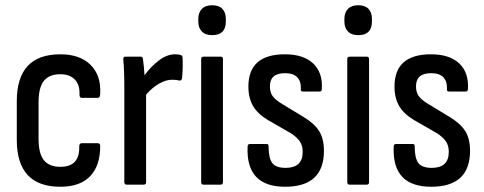

<svg xmlns="http://www.w3.org/2000/svg" viewBox="-20 -704 1847 732"><path d="M210 8Q44 8 44 -171V-318Q44 -497 210 -497Q285 -497 325.5 -456.5Q366 -416 362 -347Q362 -331 353 -331H292Q283 -331 283 -343Q285 -380 265.5 -400.5Q246 -421 210 -421Q168 -421 147.5 -396Q127 -371 127 -313V-175Q127 -118 147.5 -93Q168 -68 210 -68Q284 -68 282 -144Q282 -158 291 -158H353Q362 -158 362 -147Q362 -72 323.5 -32Q285 8 210 8Z M463 0Q454 0 454 -10V-367Q454 -404 453 -430.5Q452 -457 450 -477Q449 -488 458 -488H517Q524 -488 525 -479Q527 -466 528.5 -449.5Q530 -433 531 -417Q554 -449 585 -473Q616 -497 648 -497Q662 -497 669 -494Q676 -493 676 -483Q677 -463 676.5 -443.5Q676 -424 674 -405Q672 -396 664 -397Q651 -400 636 -400Q612 -400 585.5 -384.5Q559 -369 537 -343V-10Q537 0 528 0Z M756 0Q747 0 747 -10V-479Q747 -488 756 -488H821Q830 -488 830 -479V-10Q830 0 821 0ZM789 -570Q763 -570 749.5 -584Q736 -598 736 -622V-632Q736 -656 749.5 -670Q763 -684 789 -684Q815 -684 828 -670Q841 -656 841 -632V-622Q841 -570 789 -570Z M1067 8Q917 8 924 -145Q924 -155 933 -155H997Q1004 -155 1004 -146Q1004 -101 1018 -82.5Q1032 -64 1069 -64Q1134 -64 1134 -125Q1134 -149 1123 -165Q1112 -181 1089 -196L1002 -246Q963 -269 945 -299.5Q927 -330 927 -374Q927 -497 1066 -497Q1137 -497 1174 -462Q1211 -427 1207 -364Q1206 -355 1199 -355H1135Q1131 -355 1128.5 -357Q1126 -359 1127 -367Q1128 -394 1113 -409.5Q1098 -425 1067 -425Q1009 -425 1009 -375Q1009 -352 1019.5 -337.5Q1030 -323 1055 -308L1139 -257Q1180 -232 1197.5 -203Q1215 -174 1215 -129Q1215 8 1067 8Z M1313 0Q1304 0 1304 -10V-479Q1304 -488 1313 -488H1378Q1387 -488 1387 -479V-10Q1387 0 1378 0ZM1346 -570Q1320 -570 1306.5 -584Q1293 -598 1293 -622V-632Q1293 -656 1306.5 -670Q1320 -684 1346 -684Q1372 -684 1385 -670Q1398 -656 1398 -632V-622Q1398 -570 1346 -570Z M1624 8Q1474 8 1481 -145Q1481 -155 1490 -155H1554Q1561 -155 1561 -146Q1561 -101 1575 -82.5Q1589 -64 1626 -64Q1691 -64 1691 -125Q1691 -149 1680 -165Q1669 -181 1646 -196L1559 -246Q1520 -269 1502 -299.5Q1484 -330 1484 -374Q1484 -497 1623 -497Q1694 -497 1731 -462Q1768 -427 1764 -364Q1763 -355 1756 -355H1692Q1688 -355 1685.5 -357Q1683 -359 1684 -367Q1685 -394 1670 -409.5Q1655 -425 1624 -425Q1566 -425 1566 -375Q1566 -352 1576.5 -337.5Q1587 -323 1612 -308L1696 -257Q1737 -232 1754.5 -203Q1772 -174 1772 -129Q1772 8 1624 8Z"/></svg>

Font: Sofia Sans Condensed Medium
Style: Regular
Weight: 500
Designer: Botio Nikoltchev, Ani Petrova
Foundry: lettersoup
Version: Version 4.101; ttfautohint (v1.8.4.7-5d5b)